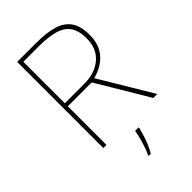

<svg xmlns="http://www.w3.org/2000/svg" viewBox="-274 -809 1126 1126"><g transform="rotate(-45 288.5 -246.5)"><path d="M262 -714Q345 -714 401.5 -697.5Q458 -681 487 -640Q516 -599 516 -525Q516 -446 473.5 -396.5Q431 -347 355 -327L551 0H518L327 -320H129V0H103V-714ZM257 -689H129V-345H292Q379 -345 434 -392Q489 -439 489 -524Q489 -588 463.5 -624Q438 -660 386.5 -674.5Q335 -689 257 -689ZM335 67Q326 106 311.5 146Q297 186 276 221H259V215Q267 200 277 171.5Q287 143 295 112.5Q303 82 306 61H335Z"/></g></svg>

Font: Noto Sans Cherokee Thin
Style: Regular
Weight: 100
Designer: Monotype Design Team
Foundry: Monotype Imaging Inc.
Version: Version 2.001; ttfautohint (v1.8.4.7-5d5b)